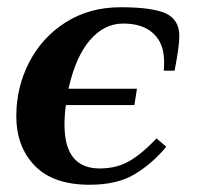

<svg xmlns="http://www.w3.org/2000/svg" viewBox="-20 -500 544 530"><path d="M25 -180Q25 -259 60.5 -328Q96 -397 161.5 -438.5Q227 -480 313 -480Q400 -480 437.5 -463Q475 -446 475 -400Q475 -372 462 -305H432Q433 -313 433 -329Q433 -380 403.5 -407.5Q374 -435 320 -435Q268 -435 228.5 -389.5Q189 -344 169 -255H358L351 -210H162Q158 -183 158 -156Q158 -35 255 -35Q303 -35 339 -56.5Q375 -78 412 -118L439 -95Q401 -49 352.5 -19.5Q304 10 227 10Q127 10 76 -42.5Q25 -95 25 -180Z"/></svg>

Font: Philosopher
Style: Bold Italic
Weight: 700
Italic angle: -10°
Designer: Jovanny Lemonad
Foundry: Jovanny Lemonad
Version: Version 2.000